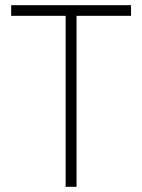

<svg xmlns="http://www.w3.org/2000/svg" viewBox="-20 -720 548 740"><path d="M233 0V-659H23V-700H485V-659H275V0Z"/></svg>

Font: Readex Pro Light
Style: Regular
Weight: 300
Designer: Bonnie Shaver-Troup, Thomas Jockin
Foundry: Lexend
Version: Version 1.200; ttfautohint (v1.8.3)